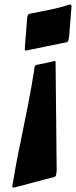

<svg xmlns="http://www.w3.org/2000/svg" viewBox="-20 -802 339 855"><path d="M73.2 -177.7Q88.9 -253.9 103.8 -329.8Q118.7 -405.8 131.3 -483.4Q132.3 -499 134.5 -505.6Q136.7 -512.2 145.5 -513.7Q164.6 -517.1 183.1 -521Q201.7 -524.9 222.2 -530.3Q226.1 -530.3 226.8 -529.1Q227.5 -527.8 227.5 -525.4L232.4 -43Q231 -26.4 229 -20.5Q227.1 -14.6 218.3 -12.7Q176.8 -2.9 134.3 9Q91.8 21 44.4 32.7Q43 33.2 40 33.2Q34.7 33.2 34.7 28.3Q34.7 27.8 36.6 16.4Q38.6 4.9 41.7 -13.2Q44.9 -31.2 48.8 -53.7Q52.7 -76.2 57.1 -98.9Q61.5 -121.6 65.7 -142.3Q69.8 -163.1 73.2 -177.7ZM90.3 -582Q91.8 -603 92.5 -614.3Q93.3 -625.5 93.8 -631.1Q94.2 -636.7 94.2 -638.2Q94.2 -639.6 94.5 -640.4Q94.7 -641.1 95 -643.3Q95.2 -645.5 95.7 -652.6Q96.2 -659.7 97.2 -673.3Q98.1 -687 100.1 -710.9Q101.1 -727.1 103.3 -733.2Q105.5 -739.3 114.3 -741.2Q155.8 -749.5 201.2 -758.5Q246.6 -767.6 289.1 -781.7Q290.5 -782.2 293.5 -782.2Q294.9 -779.3 297.4 -778.3L298.8 -777.3L288.1 -643.6Q286.6 -627.4 284.4 -621.1Q282.2 -614.7 273.9 -613.3Q232.4 -605.5 189.9 -596.2Q147.5 -586.9 100.1 -577.6Q98.6 -577.1 95.7 -577.1Q90.3 -577.1 90.3 -582Z"/></svg>

Font: Carter One
Style: Regular
Weight: 400
Designer: vernon adams
Foundry: vernon adams
Version: Version 1.000